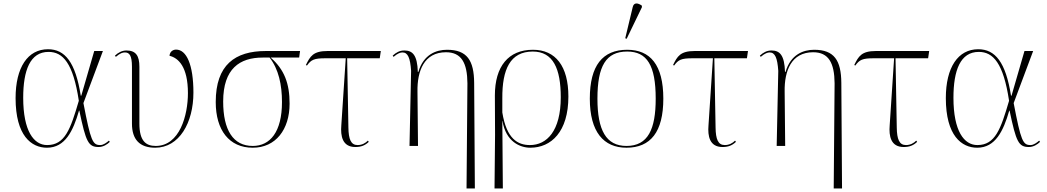

<svg xmlns="http://www.w3.org/2000/svg" viewBox="-20 -824 5914 1084"><path d="M245 10C348 10 393 -85 426 -199H428C465 -22 479 6 537 6C563 6 586 -9 600 -23L595 -30C583 -20 565 -5 546 -5C503 -5 492 -28 451 -242L561 -536H512L439 -284H436C406 -473 347 -546 251 -546C137 -546 68 -444 68 -270C68 -58 157 10 245 10ZM246 -5C171 -5 111 -84 111 -272C111 -427 150 -531 254 -531C335 -531 393 -468 425 -255C378 -95 347 -5 246 -5Z M856 10C992 10 1072 -131 1072 -301C1072 -459 1033 -544 974 -544C958 -544 939 -534 937 -509C987 -497 1041 -447 1041 -298C1041 -174 995 0 859 0C803 0 767 -29 767 -126V-447C767 -509 747 -539 694 -539C670 -539 648 -528 629 -510L634 -503C658 -524 673 -528 685 -528C710 -528 725 -512 725 -447V-126C725 -37 768 10 856 10Z M1407 10C1536 10 1615 -92 1615 -239C1615 -353 1585 -432 1508 -499H1669L1674 -536H1481C1307 -536 1198 -458 1198 -248C1198 -89 1274 10 1407 10ZM1407 0C1296 0 1240 -90 1240 -251C1240 -437 1334 -499 1463 -499H1502C1553 -434 1572 -345 1572 -248C1572 -79 1505 0 1407 0Z M1986 6C2019 6 2041 -3 2062 -23L2057 -30C2043 -16 2024 -5 1999 -5C1961 -5 1948 -38 1947 -104L1940 -495H2124L2130 -536H1829C1748 -536 1731 -506 1707 -457L1713 -454C1737 -487 1753 -495 1818 -495H1932L1907 -116C1902 -56 1913 6 1986 6Z M2614 240H2661L2657 -356C2656 -483 2617 -543 2504 -543C2443 -543 2371 -517 2342 -418H2339C2336 -512 2310 -539 2263 -539C2236 -539 2217 -528 2197 -510L2202 -503C2225 -523 2241 -528 2252 -528C2283 -528 2296 -497 2301 -424L2292 0H2340L2337 -307C2335 -423 2374 -529 2498 -529C2585 -529 2618 -469 2619 -354Z M2772 240H2819L2816 -141H2817C2836 -24 2916 10 2974 10C3092 10 3189 -80 3189 -279C3189 -450 3117 -543 2989 -543C2850 -543 2774 -449 2774 -285L2775 -63ZM2972 -5C2903 -5 2840 -40 2816 -189V-269C2815 -432 2860 -533 2988 -533C3103 -533 3146 -436 3146 -275C3146 -84 3067 -5 2972 -5Z M3518 -605 3604 -783V-792C3582 -808 3558 -812 3552 -783L3510 -608ZM3517 10C3653 10 3725 -79 3725 -267C3725 -458 3651 -543 3521 -543C3382 -543 3310 -454 3310 -267C3310 -79 3388 10 3517 10ZM3517 0C3402 0 3353 -89 3353 -267C3353 -451 3401 -533 3521 -533C3633 -533 3682 -455 3682 -267C3682 -95 3639 0 3517 0Z M4059 6C4092 6 4114 -3 4135 -23L4130 -30C4116 -16 4097 -5 4072 -5C4034 -5 4021 -38 4020 -104L4013 -495H4197L4203 -536H3902C3821 -536 3804 -506 3780 -457L3786 -454C3810 -487 3826 -495 3891 -495H4005L3980 -116C3975 -56 3986 6 4059 6Z M4687 240H4734L4730 -356C4729 -483 4690 -543 4577 -543C4516 -543 4444 -517 4415 -418H4412C4409 -512 4383 -539 4336 -539C4309 -539 4290 -528 4270 -510L4275 -503C4298 -523 4314 -528 4325 -528C4356 -528 4369 -497 4374 -424L4365 0H4413L4410 -307C4408 -423 4447 -529 4571 -529C4658 -529 4691 -469 4692 -354Z M5082 6C5115 6 5137 -3 5158 -23L5153 -30C5139 -16 5120 -5 5095 -5C5057 -5 5044 -38 5043 -104L5036 -495H5220L5226 -536H4925C4844 -536 4827 -506 4803 -457L4809 -454C4833 -487 4849 -495 4914 -495H5028L5003 -116C4998 -56 5009 6 5082 6Z M5497 10C5600 10 5645 -85 5678 -199H5680C5717 -22 5731 6 5789 6C5815 6 5838 -9 5852 -23L5847 -30C5835 -20 5817 -5 5798 -5C5755 -5 5744 -28 5703 -242L5813 -536H5764L5691 -284H5688C5658 -473 5599 -546 5503 -546C5389 -546 5320 -444 5320 -270C5320 -58 5409 10 5497 10ZM5498 -5C5423 -5 5363 -84 5363 -272C5363 -427 5402 -531 5506 -531C5587 -531 5645 -468 5677 -255C5630 -95 5599 -5 5498 -5Z"/></svg>

Font: Noto Serif Display ExtraLight
Style: Regular
Weight: 200
Designer: Monotype Design Team
Foundry: Monotype Imaging Inc.
Version: Version 2.009